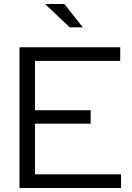

<svg xmlns="http://www.w3.org/2000/svg" viewBox="-20 -935 656 955"><path d="M77 0V-700H578V-632H154V-387H431V-320H154V-68H582V0ZM300 -915 392 -799H327L204 -915Z"/></svg>

Font: Red Hat Display
Style: Regular
Weight: 400
Designer: Pentagram / MCKL
Foundry: Pentagram / MCKL
Version: Version 1.003; Red Hat Display